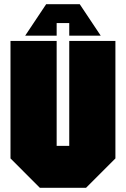

<svg xmlns="http://www.w3.org/2000/svg" viewBox="-20 -895 600 915"><path d="M30 -140V-700H250V-200H310V-700H530V-140L390 0H170ZM250 -725H100L200 -875H360L460 -725H310V-785H250Z"/></svg>

Font: Tektur Condensed Black
Style: Regular
Weight: 900
Width: 3
Designer: Adam Jagosz
Foundry: Adam Jagosz
Version: Version 1.005;gftools[0.9.30]